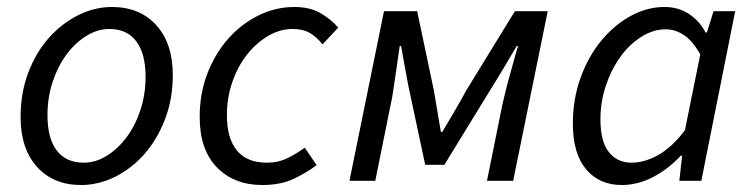

<svg xmlns="http://www.w3.org/2000/svg" viewBox="-20 -518 2159 550"><path d="M212 12Q133 12 86 -40Q39 -92 39 -183Q39 -252 61 -310Q83 -368 120 -409.5Q157 -451 204 -474.5Q251 -498 301 -498Q380 -498 427.5 -446Q475 -394 475 -303Q475 -234 452.5 -176Q430 -118 393.5 -76.5Q357 -35 309.5 -11.5Q262 12 212 12ZM293 -435Q260 -435 228 -415.5Q196 -396 171 -362.5Q146 -329 131 -284Q116 -239 116 -188Q116 -122 142.5 -87Q169 -52 220 -52Q254 -52 285.5 -71.5Q317 -91 342 -124Q367 -157 382 -202Q397 -247 397 -298Q397 -364 370.5 -399.5Q344 -435 293 -435Z M552 -183Q552 -251 574.5 -308.5Q597 -366 634.5 -408Q672 -450 721 -474Q770 -498 823 -498Q867 -498 897 -481Q927 -464 949 -439L904 -391Q885 -414 866 -424.5Q847 -435 818 -435Q782 -435 748 -415Q714 -395 687.5 -361.5Q661 -328 645.5 -283Q630 -238 630 -188Q630 -122 658.5 -87Q687 -52 745 -52Q777 -52 803.5 -65Q830 -78 853 -95L887 -45Q861 -25 823 -6.5Q785 12 731 12Q651 12 601.5 -38.5Q552 -89 552 -183Z M981 0 1080 -486H1175L1223 -258Q1228 -228 1233 -198.5Q1238 -169 1243 -140H1247Q1264 -169 1281.5 -198.5Q1299 -228 1315 -258L1455 -486H1549L1450 0H1375L1419 -218Q1423 -234 1428 -255.5Q1433 -277 1439.5 -299.5Q1446 -322 1452 -344.5Q1458 -367 1464 -386H1460Q1443 -357 1425.5 -327.5Q1408 -298 1391 -271L1253 -46H1198L1150 -271Q1145 -298 1139.5 -327.5Q1134 -357 1129 -386H1125Q1122 -367 1119 -344.5Q1116 -322 1112.5 -299.5Q1109 -277 1106 -255.5Q1103 -234 1099 -218L1055 0Z M1621 -164Q1621 -234 1643 -295Q1665 -356 1702 -401Q1739 -446 1786 -472Q1833 -498 1884 -498Q1923 -498 1953.5 -478Q1984 -458 2001 -425H2005L2024 -486H2086L1989 0H1926L1934 -72H1930Q1895 -34 1851 -11Q1807 12 1761 12Q1697 12 1659 -33Q1621 -78 1621 -164ZM1789 -52Q1827 -52 1866.5 -74.5Q1906 -97 1942 -145L1986 -362Q1965 -400 1940 -417Q1915 -434 1887 -434Q1851 -434 1817 -412.5Q1783 -391 1757 -355Q1731 -319 1715.5 -272.5Q1700 -226 1700 -176Q1700 -113 1724 -82.5Q1748 -52 1789 -52Z"/></svg>

Font: mr_Source Sans Pro
Style: Italic
Weight: 400
Italic angle: -11°
Designer: Paul D. Hunt
Foundry: Adobe Systems Incorporated
Version: Version 1.036;July 10, 2024;FontCreator 11.5.0.2430 64-bit